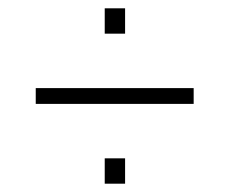

<svg xmlns="http://www.w3.org/2000/svg" viewBox="-20 -484 553 462"><path d="M66 -234V-272H446V-234ZM232 -42V-103H281V-42ZM232 -403V-464H281V-403Z"/></svg>

Font: Saira SemiCondensed ExtraLight
Style: Regular
Weight: 250
Width: 4
Designer: Hector Gatti with collaboration of the Omnibus-Type team
Foundry: Omnibus-Type
Version: Version 1.101